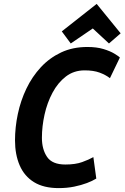

<svg xmlns="http://www.w3.org/2000/svg" viewBox="-20 -950 639 985"><path d="M281 15Q204 15 154.5 -15.5Q105 -46 81 -101.5Q57 -157 57 -230Q57 -297 71.5 -365.5Q86 -434 115.5 -495.5Q145 -557 189.5 -605Q234 -653 293.5 -681Q353 -709 428 -709Q476 -709 510.5 -698.5Q545 -688 566.5 -675Q588 -662 595 -655L544 -549Q522 -566 491 -577.5Q460 -589 414 -589Q359 -589 318 -557.5Q277 -526 249.5 -474.5Q222 -423 208.5 -362Q195 -301 195 -243Q195 -184 221.5 -145Q248 -106 315 -106Q367 -106 401.5 -118.5Q436 -131 459 -144L474 -34Q455 -22 426 -11Q397 0 360.5 7.5Q324 15 281 15ZM343 -727 297 -789 476 -930 599 -779 539 -727 456 -804Z"/></svg>

Font: Ubuntu Sans Mono
Style: Bold Italic
Weight: 700
Italic angle: -13.5°
Monospace: yes
Designer: Dalton Maag Ltd
Foundry: Dalton Maag Ltd
Version: Version 1.006